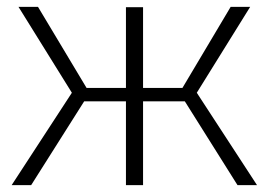

<svg xmlns="http://www.w3.org/2000/svg" viewBox="-20 -541 785 561"><path d="M91 -521 233 -284H348V-520H398V-284H513L654 -521H711L555 -270L731 0H674L520 -245H398V0H348V-245H226L71 0H14L190 -270L34 -521Z"/></svg>

Font: Oxford Sans
Style: Regular
Weight: 300
Designer: Matt McInerney, Pablo Impallari, Rodrigo Fuenzalida
Foundry: Matt McInerney, Pablo Impallari, Rodrigo Fuenzalida
Version: Version 3.000g; ttfautohint (v1.5) -l 8 -r 28 -G 28 -x 14 -D